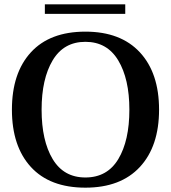

<svg xmlns="http://www.w3.org/2000/svg" viewBox="-20 -856 789 886"><path d="M187 -836H558V-792H187ZM35 -350Q35 -519 122.5 -614.5Q210 -710 374 -710Q537 -710 625.5 -614.5Q714 -519 714 -350Q714 -181 625.5 -85.5Q537 10 374 10Q210 10 122.5 -85.5Q35 -181 35 -350ZM577 -350Q577 -492 525.5 -577.5Q474 -663 374 -663Q274 -663 223 -577.5Q172 -492 172 -350Q172 -207 223 -122Q274 -37 374 -37Q475 -37 526 -122Q577 -207 577 -350Z"/></svg>

Font: Trirong SemiBold
Style: Regular
Weight: 600
Designer: Katatrad Team
Foundry: CadsonDemak
Version: Version 1.001